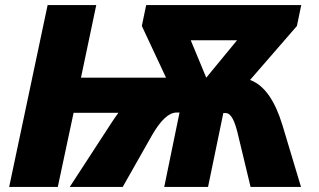

<svg xmlns="http://www.w3.org/2000/svg" viewBox="-20 -734 1251 754"><path d="M16 0H207L269 -291H445C435 -278 426 -264 416 -249L254 0H462L577 -203C611 -262 643 -292 673 -292H685L625 0H797L857 -290H866C888 -290 902 -258 914 -208L964 0H1162L1089 -243C1060 -338 1019 -399 962 -420L1146 -632L1163 -714H554L537 -632L632 -429H298L358 -714H167ZM790 -429 729 -576H911Z"/></svg>

Font: Noto Sans Black
Style: Italic
Weight: 900
Italic angle: -12°
Designer: Monotype Design Team
Foundry: Monotype Imaging Inc.
Version: Version 2.013